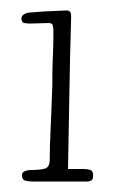

<svg xmlns="http://www.w3.org/2000/svg" viewBox="-20 -847 219 367"><path d="M140 -524Q145 -524 151.5 -522.5Q158 -521 158 -512Q158 -504 154.5 -502Q151 -500 144 -500H42Q37 -500 29.5 -501.5Q22 -503 22 -512Q22 -518 28 -520Q34 -522 37 -522Q58 -522 66.5 -525Q75 -528 75 -541Q75 -557 75.5 -569Q76 -581 76.5 -595.5Q77 -610 78 -630Q79 -650 80 -683Q80 -709 80.5 -724.5Q81 -740 81.5 -750.5Q82 -761 82 -769Q82 -777 82 -789Q82 -793 81 -798Q80 -803 73 -803Q69 -803 56.5 -802.5Q44 -802 37 -802Q32 -802 26.5 -803Q21 -804 21 -812Q21 -817 26.5 -820Q32 -823 37 -823Q39 -823 49.5 -824Q60 -825 72.5 -825.5Q85 -826 95.5 -826.5Q106 -827 108 -827Q111 -827 113.5 -825Q116 -823 116 -815Q116 -809 115 -776Q114 -748 113 -689.5Q112 -631 110 -524Z"/></svg>

Font: Life Savers
Style: Regular
Weight: 400
Designer: Pablo Impallari, Rodrigo Fuenzalida, Brenda Gallo
Foundry: Pablo Impallari, Rodrigo Fuenzalida, Brenda Gallo
Version: Version 3.001; ttfautohint (v0.95) -l 8 -r 50 -G 200 -x 14 -